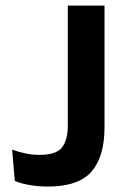

<svg xmlns="http://www.w3.org/2000/svg" viewBox="-20 -659 454 688"><path d="M151 9.5Q120 9.5 89 4.5Q58 -0.5 33 -10.5L23.5 -123Q47.5 -114 71.8 -109Q96 -104 122 -104Q180.5 -104 201.8 -130.2Q223 -156.5 223 -210.5V-639H354.5V-202.5Q354.5 -98 308 -44.2Q261.5 9.5 151 9.5Z"/></svg>

Font: Anek Telugu SemiBold
Style: Regular
Weight: 600
Designer: Omkar Bhoir (Telugu), Yesha Goshar (Latin)
Foundry: Ek Type
Version: Version 1.003